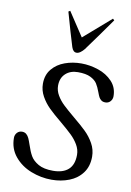

<svg xmlns="http://www.w3.org/2000/svg" viewBox="-99 -968 714 1044"><g transform="rotate(10 257.5 -446.0)"><path d="M20.5 -173.3Q20.5 -113.8 56.2 -70.8Q91.8 -27.8 147.2 -6.1Q202.6 15.6 260.7 15.6Q313.5 15.6 358.2 -2Q402.8 -19.5 429.9 -55.9Q457 -92.3 457 -146Q457 -184.6 438.2 -218.3Q419.4 -252 392.3 -278.3Q365.2 -304.7 321.8 -340.3Q282.7 -373 260.3 -394.3Q237.8 -415.5 222.7 -441.2Q207.5 -466.8 207.5 -494.6Q207.5 -536.6 233.6 -561Q259.8 -585.4 301.8 -585.4Q346.2 -585.4 371.6 -572.8Q397 -560.1 408.2 -542.5Q419.4 -524.9 429.2 -498Q435.5 -480.5 440.4 -471.2Q445.3 -461.9 453.9 -455.6Q462.4 -449.2 476.6 -449.2Q493.2 -449.2 503.9 -461.2Q514.6 -473.1 514.6 -489.7Q514.6 -538.1 483.6 -571Q452.6 -604 405.8 -619.6Q358.9 -635.3 312 -635.3Q264.2 -635.3 221.4 -619.9Q178.7 -604.5 151.6 -572Q124.5 -539.6 124.5 -490.7Q124.5 -454.1 142.8 -421.4Q161.1 -388.7 187.5 -362.8Q213.9 -336.9 257.3 -301.3Q296.9 -268.1 320.1 -245.8Q343.3 -223.6 358.9 -197Q374.5 -170.4 374.5 -141.6Q374.5 -86.9 345 -60.3Q315.4 -33.7 260.3 -33.7Q209 -33.7 179 -51Q148.9 -68.4 135.5 -91.8Q122.1 -115.2 110.4 -151.4Q103 -173.3 97.4 -185.5Q91.8 -197.8 82.5 -205.8Q73.2 -213.9 58.6 -213.9Q42 -213.9 31.2 -201.9Q20.5 -189.9 20.5 -173.3ZM247.6 -713.9Q256.3 -688 274.9 -688Q285.2 -688 296.4 -696Q307.6 -704.1 316.9 -715.8Q337.4 -743.7 380.6 -803.7Q423.8 -863.8 446.8 -897L438.5 -904.8L289.1 -774.9L202.1 -906.7L192.9 -900.9Q201.7 -868.7 222.4 -797.6Q243.2 -726.6 247.6 -713.9Z"/></g></svg>

Font: Radley
Style: Italic
Weight: 400
Italic angle: -12°
Designer: Vernon Adams
Foundry: Vernon Adams
Version: Version 1.003; ttfautohint (v1.6)